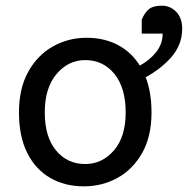

<svg xmlns="http://www.w3.org/2000/svg" viewBox="-20 -640 675 672"><path d="M46.4 -246.6Q46.4 -330.6 78.9 -388.9Q111.3 -447.3 165.3 -477.5Q219.2 -507.8 283.2 -507.8Q350.6 -507.8 401.6 -477.5Q452.6 -447.3 481.4 -388.9Q510.3 -330.6 510.3 -246.6Q510.3 -162.6 477.8 -105Q445.3 -47.4 391.6 -17.6Q337.9 12.2 273.4 12.2Q206.5 12.2 155.3 -17.6Q104 -47.4 75.2 -105Q46.4 -162.6 46.4 -246.6ZM136.7 -246.6Q136.7 -161.1 176 -113.5Q215.3 -65.9 278.3 -65.9Q337.4 -65.9 378.7 -113.5Q419.9 -161.1 419.9 -246.6Q419.9 -332.5 380.6 -381.1Q341.3 -429.7 278.3 -429.7Q219.2 -429.7 178 -381.1Q136.7 -332.5 136.7 -246.6ZM476.1 -522.5V-571.3Q485.8 -594.7 500.5 -607.4Q515.1 -620.1 546.9 -620.1Q576.2 -620.1 596.9 -598.4Q617.7 -576.7 617.7 -539.6Q617.7 -481.9 576.9 -436.8Q536.1 -391.6 468.8 -358.4V-410.2Q503.4 -428.7 526.4 -457.5Q549.3 -486.3 549.3 -522.5Z"/></svg>

Font: Andika LitF DSA DSG
Style: Regular
Weight: 400
Designer: Victor Gaultney, Annie Olsen, Julie Remington, Don Collingsworth, Eric Hays, Becca Hirsbrunner
Foundry: SIL International
Version: Version 6.200 ; LitF DSA DSG; ttfautohint (v1.8.3.10-c5d8)